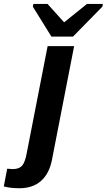

<svg xmlns="http://www.w3.org/2000/svg" viewBox="-127 -767 553 994"><path d="M-26.4 207.5Q-73.7 207.5 -107.4 198.2L-89.8 106.4Q-83 106.9 -75.7 107.4Q-68.4 107.9 -61.5 108.4Q-28.8 108.4 -13.4 91.6Q2 74.7 10.7 29.3L119.6 -528.3H256.8L141.6 62.5Q127.4 132.8 84.7 170.2Q42 207.5 -26.4 207.5ZM402.8 -732.4 251 -577.6H139.2L43 -732.4L45.9 -746.6H119.1L204.1 -652.3H206.1L323.2 -746.6H405.8Z"/></svg>

Font: Arimo
Style: Bold Italic
Weight: 700
Italic angle: -12°
Designer: Steve Matteson
Foundry: Monotype Imaging Inc.
Version: Version 1.33